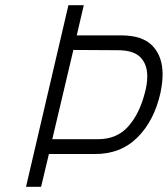

<svg xmlns="http://www.w3.org/2000/svg" viewBox="-20 -718 645 738"><path d="M243 -698H302L275 -582H446Q528 -582 566.5 -541.5Q605 -501 605 -432Q605 -402 597 -362Q573 -254 508 -189.5Q443 -125 343 -126H168L138 0H80ZM357 -183Q429 -183 472.5 -231.5Q516 -280 537 -362Q546 -395 546 -425Q546 -471 519.5 -498Q493 -525 433 -525L262 -526L181 -183Z"/></svg>

Font: Cairo Light
Style: Italic
Weight: 300
Italic angle: -13°
Designer: Mohamed Gaber, Accademia di Belle Arti di Urbino and others
Foundry: Kief Type Foundry, Accademia di Belle Arti di Urbino and others
Version: Version 3.011